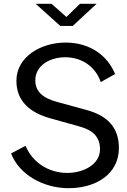

<svg xmlns="http://www.w3.org/2000/svg" viewBox="-20 -974 664 1006"><path d="M339 12C481 12 603 -60 603 -199C603 -305 544 -367 436 -397L279 -440C205 -460 165 -494 165 -553C165 -631 241 -674 322 -674C416 -674 483 -618 508 -544L583 -586C542 -687 447 -751 324 -751C192 -751 66 -675 66 -551C66 -441 140 -383 244 -354L401 -310C468 -291 504 -255 504 -192C504 -110 414 -68 333 -68C230 -68 148 -127 114 -210L38 -170C80 -60 206 12 339 12ZM328 -885 250 -954H167L296 -838H361L486 -954H399Z"/></svg>

Font: Cheyenne Sans
Style: Regular
Weight: 400
Designer: The Public Sans project authors (U.S. Web Design System), Libre Franklin designed by Pablo Impallari and Rodrigo Fuenzal
Foundry: The Cheyenne Sans Project Authors
Version: Version 2.007